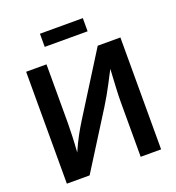

<svg xmlns="http://www.w3.org/2000/svg" viewBox="-160 -1045 1078 1173"><g transform="rotate(-20 379.5 -458.5)"><path d="M686 0H553.2V-361.3Q553.2 -391.6 555.9 -446.3Q558.6 -501 562.5 -568.4Q538.1 -521 519.5 -485.8Q501 -450.7 484.1 -420.9Q467.3 -391.1 448.2 -360.8L221.2 0H73.2V-727.5H205.6V-345.7Q205.6 -312.5 203.6 -261.2Q201.7 -210 197.8 -157.2Q221.7 -211.9 244.6 -253.7Q267.6 -295.4 287.1 -326.7L538.6 -727.5H686ZM510.7 -917V-831.5H231.9V-917Z"/></g></svg>

Font: Inter SemiBold
Style: Regular
Weight: 600
Designer: Rasmus Andersson
Foundry: rsms
Version: Version 4.001;git-9221beed3